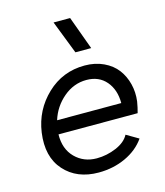

<svg xmlns="http://www.w3.org/2000/svg" viewBox="-113 -835 797 930"><g transform="rotate(-15 285.5 -370.5)"><path d="M267.1 8.8Q158.2 8.8 95.7 -61.3Q33.2 -131.3 49.8 -250Q65.4 -359.4 144.5 -434.6Q223.6 -509.8 334 -509.8Q386.7 -509.8 428.7 -490Q470.7 -470.2 495.4 -437.5Q520 -404.8 530.5 -362.8Q541 -320.8 535.2 -275.9Q530.3 -246.1 522.9 -220.2H126Q124.5 -147 167.7 -103.5Q210.9 -60.1 275.9 -60.1Q326.2 -60.1 373.8 -80.3Q421.4 -100.6 439 -134.8L500 -99.1Q464.4 -48.3 402.6 -19.8Q340.8 8.8 267.1 8.8ZM137.2 -288.1H459Q459 -355 422.9 -397.5Q386.7 -439.9 324.2 -439.9Q260.3 -439.9 208.7 -396.2Q157.2 -352.5 137.2 -288.1ZM243.2 -750H326.2L387.2 -583H308.1Z"/></g></svg>

Font: Human Sans
Style: Italic
Weight: 400
Italic angle: -8°
Designer: Tim Radville
Foundry: Continuum
Version: Version 1.000;FEAKit 1.0